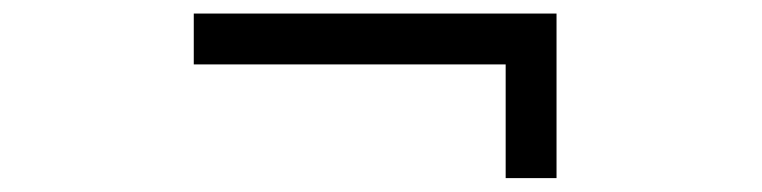

<svg xmlns="http://www.w3.org/2000/svg" viewBox="-20 -350 1119 282"><path d="M264.6 -330.1H797.4V-88.4H722.7V-255.4H264.6Z"/></svg>

Font: Sarina
Style: Regular
Weight: 400
Designer: James Grieshaber
Foundry: James Grieshaber
Version: Version 1.001